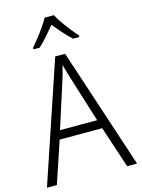

<svg xmlns="http://www.w3.org/2000/svg" viewBox="-138 -1091 813 1103"><g transform="rotate(-15 268.5 -539.5)"><path d="M477 -66 395 -314H142L59 -66H0L241 -782H300L536 -66ZM297 -628Q291 -647 283 -674Q275 -701 269 -724Q263 -699 256 -674Q249 -649 242 -628L158 -366H379ZM295 -1013Q307 -990 326.5 -962Q346 -934 367 -907.5Q388 -881 404 -863V-854H367Q342 -876 316 -905.5Q290 -935 267 -963Q244 -935 218 -905.5Q192 -876 168 -854H131V-863Q148 -883 169 -909.5Q190 -936 209 -963.5Q228 -991 240 -1013Z"/></g></svg>

Font: Noto Sans Malayalam UI SemiCondensed Light
Style: Regular
Weight: 300
Width: 4
Designer: Jelle Bosma - Monotype Design Team
Foundry: Monotype Imaging Inc.
Version: Version 2.104; ttfautohint (v1.8.4.7-5d5b)